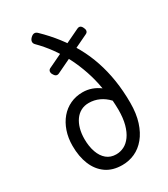

<svg xmlns="http://www.w3.org/2000/svg" viewBox="-243 -1115 1089 1244"><g transform="rotate(-30 301.5 -493.5)"><path d="M294 19Q222 19 173.5 -15Q125 -49 100 -109.5Q75 -170 75 -250Q75 -309 92 -358.5Q109 -408 139.5 -444Q170 -480 212 -499.5Q254 -519 304 -519Q339 -519 370.5 -508Q402 -497 430 -476Q418 -547 396 -612Q374 -677 344 -736Q314 -795 276.5 -846.5Q239 -898 194 -943Q183 -954 184.5 -967.5Q186 -981 200 -994Q226 -1018 249 -995Q305 -941 350 -883Q395 -825 430.5 -761Q466 -697 490 -625.5Q514 -554 526.5 -474.5Q539 -395 539 -305Q539 -225 519.5 -164Q500 -103 466 -62Q432 -21 388 -1Q344 19 294 19ZM294 -61Q325 -61 353 -75Q381 -89 403 -119.5Q425 -150 437.5 -196Q450 -242 450 -305Q450 -322 449 -340Q448 -358 447 -374Q417 -406 381 -422.5Q345 -439 304 -439Q271 -439 245 -425Q219 -411 201 -385.5Q183 -360 173.5 -325.5Q164 -291 164 -250Q164 -195 179 -152Q194 -109 223 -85Q252 -61 294 -61ZM233 -701Q220 -695 210 -700.5Q200 -706 192 -722Q186 -736 190 -746Q194 -756 207 -761L481 -892Q509 -906 522 -872Q528 -859 525 -849Q522 -839 511 -834Z"/></g></svg>

Font: Playwrite PL
Style: Regular
Weight: 400
Designer: Veronika Burian, José Scaglione
Foundry: TypeTogether
Version: Version 1.002